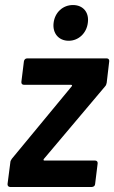

<svg xmlns="http://www.w3.org/2000/svg" viewBox="-20 -743 454 763"><path d="M253 -581C292 -581 324 -611 329 -652C335 -694 310 -723 270 -723C230 -723 198 -694 193 -652C188 -611 213 -581 253 -581ZM20 0H345C352 0 358 -5 358 -12L368 -93C369 -100 365 -105 358 -105H156C153 -105 152 -108 154 -111L397 -399C401 -403 403 -408 404 -414L414 -499C415 -506 411 -511 404 -511H88C81 -511 76 -506 75 -499L65 -418C64 -411 68 -406 75 -406H262C266 -406 268 -403 265 -400L27 -112C24 -107 21 -103 21 -97L10 -12C9 -5 14 0 20 0Z"/></svg>

Font: Barlow Semi Condensed SemiBold
Style: Italic
Weight: 600
Width: 4
Italic angle: -7°
Designer: Jeremy Tribby
Foundry: Tribby Type
Version: Version 1.422;hotconv 1.0.109;makeotfexe 2.5.65596